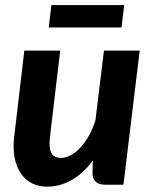

<svg xmlns="http://www.w3.org/2000/svg" viewBox="-20 -710 586 738"><path d="M29 0ZM211.5 -515.5 172.5 -188Q167 -141.5 177.2 -122.2Q187.5 -103 214.5 -103Q232.5 -103 251.8 -113.2Q271 -123.5 288.8 -142.5Q306.5 -161.5 321.8 -188.5Q337 -215.5 347 -248.5L379.5 -515.5H517L454.5 0H384.5Q335.5 0 335.5 -46.5L337 -93Q299 -42 254 -17.2Q209 7.5 161.5 7.5Q129 7.5 103 -5.5Q77 -18.5 60 -43.5Q43 -68.5 36 -104.8Q29 -141 35 -188L73.5 -515.5ZM177.5 -690.5H457.5L447 -604.5H167.5Z"/></svg>

Font: Lato Heavy
Style: Italic
Weight: 800
Italic angle: -7°
Designer: Lukasz Dziedzic
Foundry: tyPoland Lukasz Dziedzic
Version: Version 2.007; 2014-02-27